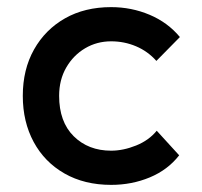

<svg xmlns="http://www.w3.org/2000/svg" viewBox="-20 -502 567 539"><path d="M420 -135 483 -66Q451 -25 400.5 -4Q350 17 292 17Q217 17 161 -15Q105 -47 74.5 -103.5Q44 -160 44 -233Q44 -307 75.5 -363Q107 -419 162.5 -450.5Q218 -482 292 -482Q349 -482 400 -460.5Q451 -439 485 -398L419 -331Q395 -358 362 -372Q329 -386 292 -386Q252 -386 219 -366.5Q186 -347 166 -312.5Q146 -278 146 -233Q146 -160 187 -119.5Q228 -79 292 -79Q326 -79 362 -93.5Q398 -108 420 -135Z"/></svg>

Font: Kreadon Light
Style: Bold
Weight: 600
Designer: Reiya WATANABE
Foundry: StudioGnu
Version: Version 1.003; ttfautohint (v1.8.4.7-5d5b);gftools[0.9.32]